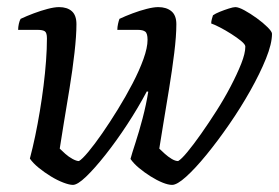

<svg xmlns="http://www.w3.org/2000/svg" viewBox="-20 -520 785 540"><path d="M185 0Q175 0 158 -6.5Q141 -13 123 -24Q105 -35 89 -48Q73 -61 64 -74Q72 -104 79 -137.5Q86 -171 92 -207Q98 -243 102.5 -279Q107 -315 109.5 -349Q112 -383 112 -412Q112 -428 106 -432Q100 -436 86 -436H31Q31 -444 33 -453Q35 -462 38 -467Q55 -475 75 -482.5Q95 -490 114 -495Q133 -500 146 -500Q169 -500 182 -488.5Q195 -477 195 -452Q195 -420 189.5 -371.5Q184 -323 175.5 -271Q167 -219 159.5 -174Q152 -129 148 -102Q154 -96 163.5 -87.5Q173 -79 184 -73Q195 -67 202 -67Q211 -72 228.5 -93Q246 -114 267.5 -145Q289 -176 311.5 -212.5Q334 -249 353 -285.5Q372 -322 383.5 -354Q395 -386 395 -408Q395 -426 388.5 -431Q382 -436 368 -436H310Q310 -444 312 -453Q314 -462 316 -467Q333 -475 353 -482.5Q373 -490 392.5 -495Q412 -500 425 -500Q448 -500 462 -488.5Q476 -477 476 -452Q476 -419 470 -370.5Q464 -322 455.5 -270Q447 -218 439.5 -173Q432 -128 428 -102Q434 -96 443.5 -87.5Q453 -79 463 -73Q473 -67 481 -67Q490 -72 507 -92.5Q524 -113 545.5 -143.5Q567 -174 589 -208.5Q611 -243 629 -277.5Q647 -312 658.5 -341Q670 -370 670 -389Q670 -395 658.5 -404.5Q647 -414 630.5 -424.5Q614 -435 598.5 -443Q583 -451 574 -454Q574 -460 576 -467Q578 -474 579 -477Q586 -482 598.5 -487Q611 -492 623.5 -496Q636 -500 642 -500Q651 -500 667.5 -491Q684 -482 702 -469Q720 -456 732.5 -443.5Q745 -431 745 -425Q745 -397 728 -355Q711 -313 684 -265Q657 -217 624.5 -170Q592 -123 560.5 -84.5Q529 -46 503.5 -23Q478 0 464 0Q453 0 437 -6.5Q421 -13 403.5 -24Q386 -35 371 -47.5Q356 -60 347 -73Q351 -88 361 -118.5Q371 -149 381 -187Q391 -225 397 -262L393 -263Q368 -216 337.5 -169.5Q307 -123 276.5 -84.5Q246 -46 222 -23Q198 0 185 0Z"/></svg>

Font: Texturina Medium 12pt Light
Style: Italic
Weight: 300
Italic angle: -11°
Version: Version 1.002